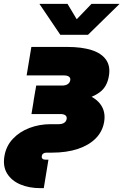

<svg xmlns="http://www.w3.org/2000/svg" viewBox="-52 -764 634 988"><path d="M154.8 204.1Q97.7 204.1 52.7 185.1Q7.8 166 -15.1 129.4Q-38.1 92.8 -29.3 39.6Q-20.5 -12.7 14.2 -49.6Q48.8 -86.4 99.9 -105.7Q150.9 -125 208 -125H249.5Q267.6 -125 278.3 -132.1Q289.1 -139.2 291 -152.3Q293 -164.1 284.4 -170.7Q275.9 -177.2 258.3 -177.2H109.9L134.3 -323.7H267.1Q285.6 -323.7 296.6 -331.1Q307.6 -338.4 309.6 -351.6Q311.5 -363.3 302.7 -369.6Q293.9 -376 275.4 -376H85L109.4 -522.5H293.9Q369.1 -522.5 419.9 -506.1Q470.7 -489.7 493.9 -456.3Q517.1 -422.9 508.3 -373Q499.5 -317.9 461.7 -289.6Q423.8 -261.2 366 -251Q308.1 -240.7 237.8 -240.7H120.1L129.9 -298.8H258.3Q337.4 -298.8 390.6 -279.1Q443.8 -259.3 468 -222.9Q492.2 -186.5 483.9 -136.7Q475.6 -87.4 440.7 -52Q405.8 -16.6 348.4 2.4Q291 21.5 214.8 21.5H187Q177.2 21.5 170.7 26.1Q164.1 30.8 163.1 39.6Q161.6 47.9 166.5 52.7Q171.4 57.6 181.6 57.6H197.3L173.3 204.1ZM295.4 -744.1 342.8 -665 418.9 -744.1H562.5V-743.2L400.9 -585H258.3L151.4 -743.2V-744.1Z"/></svg>

Font: Inter 28pt Black
Style: Italic
Weight: 900
Italic angle: -9.3988°
Designer: Rasmus Andersson
Foundry: rsms
Version: Version 4.001;git-66647c0bb